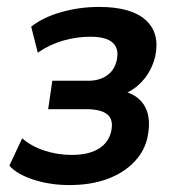

<svg xmlns="http://www.w3.org/2000/svg" viewBox="-20 -524 506 554"><path d="M180 10Q125 10 77 -5.5Q29 -21 7 -46L44 -125Q70 -102 108 -89.5Q146 -77 187 -77Q236 -77 265 -95Q294 -113 301 -146Q308 -179 289.5 -194Q271 -209 228 -209H119L131 -291H235Q267 -291 289 -306.5Q311 -322 317 -351Q324 -384 305 -401Q286 -418 241 -418Q200 -418 161 -406.5Q122 -395 89 -372L70 -447Q104 -474 156.5 -489Q209 -504 266 -504Q358 -504 400 -466.5Q442 -429 428 -362Q423 -340 411.5 -319Q400 -298 382.5 -281.5Q365 -265 343 -255V-259Q384 -246 400 -213Q416 -180 406 -130Q398 -89 367.5 -57Q337 -25 289.5 -7.5Q242 10 180 10Z"/></svg>

Font: Nunito Sans 10pt Condensed
Style: Bold Italic
Weight: 700
Width: 3
Italic angle: -9°
Designer: Vernon Adams
Foundry: Vernon Adams
Version: Version 3.101;gftools[0.9.27]